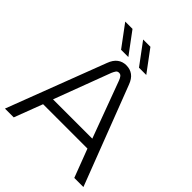

<svg xmlns="http://www.w3.org/2000/svg" viewBox="-245 -1036 1175 1175"><g transform="rotate(45 342.5 -448.5)"><path d="M3 0 247 -639Q261 -677 285 -695Q309 -713 341 -713Q374 -713 398 -695.5Q422 -678 436 -640L682 0H603L533 -184H149L79 0ZM171 -248H511L375 -615Q369 -631 361.5 -640Q354 -649 342 -649Q329 -649 322.5 -640Q316 -631 309 -615ZM406 -757 302 -897H365L469 -757ZM251 -757 147 -897H210L314 -757Z"/></g></svg>

Font: MuseoModerno Light
Style: Regular
Weight: 300
Designer: Pablo Cosgaya, Héctor Gatti, Marcela Romero, and the Authors of The MuseoModerno Project.
Foundry: Omnibus-Type Team
Version: Version 1.001